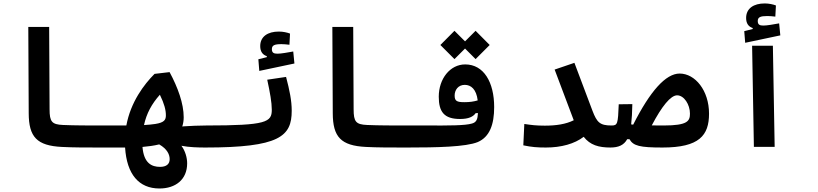

<svg xmlns="http://www.w3.org/2000/svg" viewBox="-20 -849 4728 1110"><path d="M580.1 3.9C605 3.9 617.2 -23.4 617.2 -59.6C617.2 -98.1 606.9 -123.5 585.9 -123.5C498.5 -123.5 409.7 -123.5 344.2 -126.5C279.8 -129.4 266.6 -145 266.6 -217.3L264.2 -693.4H143.6L146 -194.3C146.5 -57.1 192.9 -6.8 337.9 0.5C402.8 3.9 482.4 3.9 556.2 3.9C564 3.9 572.3 3.9 580.1 3.9Z M901.9 240.7C994.6 240.7 1062 189.5 1062 95.2C1062 63 1051.3 23.9 1028.8 -6.3C1072.8 2.4 1125.5 3.9 1166 3.9C1205.1 3.9 1220.7 -13.2 1220.7 -66.9C1220.7 -105.5 1204.1 -123.5 1171.9 -123.5C1127 -123.5 1084 -121.1 1043.5 -118.7C1040.5 -118.2 1037.1 -118.2 1033.7 -117.7C1039.1 -134.3 1042 -151.9 1042 -170.9C1042 -250.5 1008.3 -343.3 960.4 -432.1L873.5 -421.9C812.5 -360.8 735.4 -258.8 710.4 -123.5C684.6 -123.5 655.8 -123.5 623.5 -123.5C611.3 -123.5 599.1 -123.5 585.9 -123.5C565.4 -123.5 551.8 -102.1 551.8 -64.9C551.8 -17.6 560.1 3.9 580.1 3.9C592.3 3.9 604.5 3.9 615.7 3.9C648.4 3.9 677.2 3.9 703.1 3.9C712.9 159.2 783.2 240.7 901.9 240.7ZM900.4 -14.2C947.3 12.7 960.9 44.9 960.9 71.3C960.9 99.6 941.9 115.7 905.3 115.7C856.9 115.7 811.5 94.7 803.7 0.5C838.4 -2.4 869.6 -6.8 900.4 -14.2ZM812.5 -126C827.1 -193.4 857.4 -249 904.3 -301.3C930.2 -248.5 939 -212.4 939 -182.6C939 -156.7 930.7 -140.6 877.4 -132.3C857.9 -129.4 836.9 -127.4 812.5 -126Z M1166 3.9C1596.2 3.9 1666.5 -60.5 1666.5 -208.5C1666.5 -267.6 1654.3 -326.2 1633.8 -404.3L1524.9 -388.2C1541 -314 1551.3 -256.8 1551.3 -214.4C1551.3 -143.1 1521.5 -123.5 1171.9 -123.5C1157.2 -123.5 1142.6 -111.8 1142.6 -66.4C1142.6 -16.1 1149.4 3.9 1166 3.9ZM1479 -439 1682.1 -481.9 1675.3 -551.3C1646 -545.9 1604.5 -538.6 1584.5 -538.6C1562.5 -538.6 1551.8 -543.9 1551.8 -564.9C1551.8 -587.4 1567.4 -593.8 1607.4 -593.8C1618.7 -593.8 1638.2 -592.3 1653.3 -590.3L1656.7 -654.8C1640.6 -661.1 1616.2 -666.5 1591.8 -666.5C1528.8 -666.5 1484.4 -638.2 1484.4 -582.5C1484.4 -551.3 1498 -532.2 1522.5 -524.4V-518.6L1473.6 -506.3Z M2337.9 3.9C2362.8 3.9 2375 -23.4 2375 -59.6C2375 -98.1 2364.7 -123.5 2343.8 -123.5C2256.3 -123.5 2167.5 -123.5 2102.1 -126.5C2037.6 -129.4 2024.4 -145 2024.4 -217.3L2022 -693.4H1901.4L1903.8 -194.3C1904.3 -57.1 1950.7 -6.8 2095.7 0.5C2160.6 3.9 2240.2 3.9 2314 3.9C2321.8 3.9 2330.1 3.9 2337.9 3.9Z M2334.5 3.9C2504.4 3.9 2673.3 0.5 2742.2 -27.8C2811 -57.6 2836.9 -129.4 2836.9 -230C2836.9 -373.5 2776.9 -476.6 2669.4 -476.6C2582 -476.6 2516.6 -393.6 2516.6 -290C2516.6 -201.7 2548.3 -161.1 2639.6 -161.1C2689.5 -161.1 2715.3 -174.3 2730 -194.8L2743.2 -195.3C2741.2 -158.7 2734.4 -142.1 2708.5 -134.8C2668.9 -123 2577.6 -123 2447.3 -123.5C2415 -123.5 2380.4 -123.5 2343.8 -123.5ZM2729.5 -507.3 2811 -588.9 2729.5 -670.9 2668.5 -609.9 2607.4 -670.9 2525.9 -588.9 2607.4 -507.3 2668.5 -568.4ZM2741.7 -268.6C2718.3 -261.7 2696.3 -258.3 2664.6 -258.3C2621.1 -258.3 2608.4 -265.1 2608.4 -296.9C2608.4 -328.1 2628.4 -358.4 2667 -358.4C2702.6 -358.4 2733.9 -333.5 2741.7 -268.6Z M3135.7 3.9C3225.1 3.9 3301.8 -17.6 3354.5 -58.1C3391.6 -10.3 3440.9 3.9 3509.8 3.9C3536.1 3.9 3552.2 -15.6 3552.2 -67.4C3552.2 -109.9 3540.5 -123.5 3515.6 -123.5C3448.7 -123.5 3431.2 -140.6 3405.3 -208.5L3300.8 -485.8L3186.5 -446.8L3296.9 -153.8C3251.5 -130.9 3194.3 -122.6 3129.9 -122.6C3079.6 -122.6 3053.7 -126 3011.2 -132.3L3005.4 -8.8C3054.2 1.5 3086.9 3.9 3135.7 3.9Z M3810.1 3.9C4023.4 3.9 4079.1 -66.4 4079.1 -191.9C4079.1 -326.2 3998.5 -423.8 3909.2 -423.8C3829.1 -423.8 3738.8 -322.8 3640.6 -128.4C3636.7 -128.9 3632.8 -129.4 3628.9 -129.9C3632.8 -162.1 3634.8 -200.7 3635.7 -247.1L3557.1 -246.1C3552.7 -132.8 3550.3 -123.5 3515.6 -123.5L3507.8 3.9C3556.2 3.9 3586.9 -9.8 3606 -44.4H3619.1C3641.1 -5.4 3679.2 3.9 3810.1 3.9ZM3748 -124C3806.2 -234.9 3857.4 -297.9 3894.5 -297.9C3935.1 -297.9 3968.8 -244.1 3968.8 -192.4C3968.8 -149.4 3955.6 -123.5 3816.9 -123.5C3790.5 -123.5 3767.6 -123.5 3748 -124Z M4338.4 0H4458.5L4448.2 -584.5H4328.1ZM4288.1 -601.6 4491.2 -644.5 4484.4 -713.9C4455.1 -708.5 4413.6 -701.2 4393.6 -701.2C4371.6 -701.2 4360.8 -706.5 4360.8 -727.5C4360.8 -750 4376.5 -756.3 4416.5 -756.3C4427.7 -756.3 4447.3 -754.9 4462.4 -752.9L4465.8 -817.4C4449.7 -823.7 4425.3 -829.1 4400.9 -829.1C4337.9 -829.1 4293.5 -800.8 4293.5 -745.1C4293.5 -713.9 4307.1 -694.8 4331.5 -687V-681.2L4282.7 -668.9Z"/></svg>

Font: Cascadia Code NF SemiBold
Style: Regular
Weight: 600
Monospace: yes
Designer: Aaron Bell
Foundry: Saja Typeworks
Version: Version 2404.023